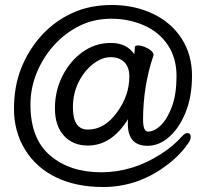

<svg xmlns="http://www.w3.org/2000/svg" viewBox="-20 -732 824 769"><path d="M393 17Q285 17 205 -21.5Q125 -60 80.5 -132.5Q36 -205 36 -295.5Q36 -386 65 -459Q94 -532 145.5 -589Q197 -646 267.5 -679Q338 -712 428 -712Q518 -712 592 -677Q666 -642 707.5 -577.5Q749 -513 749 -429Q749 -345 723.5 -282Q698 -219 657.5 -183.5Q617 -148 571 -148Q492 -148 492 -236V-246Q492 -250 493 -255Q427 -149 332 -149Q272 -149 236 -188.5Q200 -228 200 -298Q200 -368 230 -427.5Q260 -487 310.5 -523.5Q361 -560 424 -560Q487 -560 518 -515Q520 -533 520 -541.5Q520 -550 532 -550Q544 -550 558.5 -544.5Q573 -539 584 -530Q595 -521 595 -512L594 -508Q553 -386 553 -252Q553 -205 573 -205Q599 -205 625 -231Q651 -257 669 -306Q687 -355 687 -427.5Q687 -500 652 -552Q617 -604 556.5 -630.5Q496 -657 426 -657Q356 -657 298.5 -628.5Q241 -600 197 -551.5Q153 -503 127.5 -441.5Q102 -380 102 -313Q102 -176 181 -109Q260 -42 385 -42Q510 -42 623 -114Q675 -147 709 -186Q721 -199 730 -199Q744 -199 744 -183Q744 -176 739 -166Q705 -113 650 -72Q534 17 393 17ZM332 -213Q400 -213 450 -284Q498 -350 498 -426Q498 -463 478 -483Q458 -503 423 -503Q388 -503 352.5 -475.5Q317 -448 294.5 -402.5Q272 -357 272 -302Q272 -213 332 -213Z"/></svg>

Font: LXGW WenKai TC
Style: Regular
Weight: 400
Designer: LXGW / Fontworks Inc.
Foundry: LXGW / Fontworks Inc.
Version: Version 1.330